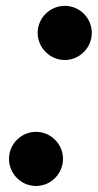

<svg xmlns="http://www.w3.org/2000/svg" viewBox="-20 -610 326 640"><path d="M105.5 -500.5C105.5 -451 146.5 -410 196 -410C245.5 -410 286 -451 286 -500.5C286 -550 245.5 -590.5 196 -590.5C146.5 -590.5 105.5 -550 105.5 -500.5ZM10 -80.5C10 -31 50.5 10 100 10C149.5 10 190 -31 190 -80.5C190 -130 149.5 -170.5 100 -170.5C50.5 -170.5 10 -130 10 -80.5Z"/></svg>

Font: Bodoni* 96pt
Style: Bold Italic
Weight: 700
Italic angle: -13°
Version: Version 2.3